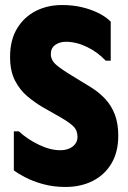

<svg xmlns="http://www.w3.org/2000/svg" viewBox="-20 -731 510 763"><path d="M450 -192Q450 -127 423 -81.5Q396 -36 348.5 -12Q301 12 240 12Q192 12 150.5 0.5Q109 -11 79 -27Q49 -43 35 -54V-209H55Q87 -179 133 -156.5Q179 -134 219 -134Q239 -134 254.5 -140.5Q270 -147 279 -159Q288 -171 288 -187Q288 -213 271.5 -229Q255 -245 220 -265L150 -305Q119 -323 89 -348Q59 -373 39.5 -411Q20 -449 20 -505Q20 -572 48 -618Q76 -664 122.5 -687.5Q169 -711 226 -711Q269 -711 305 -702.5Q341 -694 370.5 -679.5Q400 -665 420 -645V-490H400Q368 -524 325.5 -544.5Q283 -565 242 -565Q217 -565 199.5 -552.5Q182 -540 182 -516Q182 -491 205 -472Q228 -453 268 -429L340 -385Q374 -364 398.5 -337.5Q423 -311 436.5 -275.5Q450 -240 450 -192Z"/></svg>

Font: Phudu Light
Style: Bold
Weight: 700
Version: Version 1.005;gftools[0.9.23]